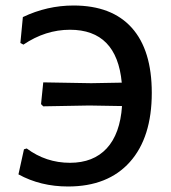

<svg xmlns="http://www.w3.org/2000/svg" viewBox="-20 -669 622 697"><path d="M247 -649Q386 -649 458.5 -568Q531 -487 531 -332Q531 -170 451.5 -81Q372 8 227 8Q127 8 47 -36L67 -127L77 -130Q147 -78 234 -78Q319 -78 367.5 -130.5Q416 -183 423 -284L304 -286L137 -283L129 -291L137 -370L311 -367L422 -369Q404 -561 234 -561Q145 -561 65 -507L54 -513L63 -607Q151 -649 247 -649Z"/></svg>

Font: Alegreya Sans SC Medium
Style: Regular
Weight: 500
Designer: Juan Pablo del Peral
Foundry: Huerta Tipografica
Version: Version 2.001;PS 002.001;hotconv 1.0.88;makeotf.lib2.5.64775